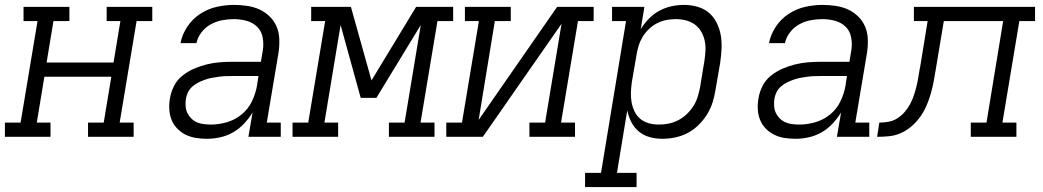

<svg xmlns="http://www.w3.org/2000/svg" viewBox="-33 -558 4253 783"><path d="M-13 0V-58H51L120 -472H63V-530H250V-472H185L157 -303H430L458 -472H402V-530H588V-472H524L455 -58H512V0H326V-58H390L421 -245H148L117 -58H173V0Z M811 8Q788 8 766 4.5Q744 1 724.5 -8.5Q705 -18 690 -33.5Q675 -49 667 -68.5Q659 -88 657.5 -111Q656 -134 660 -156Q664 -182 676.5 -207Q689 -232 711 -249.5Q733 -267 758.5 -278Q784 -289 810.5 -295.5Q837 -302 863 -304Q889 -306 915 -306H1031L1039 -354Q1043 -380 1038 -406Q1033 -432 1015.5 -449Q998 -466 973 -473Q948 -480 921 -480Q897 -480 873 -475.5Q849 -471 827 -459Q805 -447 789 -426.5Q773 -406 768 -382H703Q710 -418 731 -449.5Q752 -481 783.5 -501.5Q815 -522 850.5 -530Q886 -538 921 -538Q948 -538 975 -534Q1002 -530 1025 -519.5Q1048 -509 1066.5 -491Q1085 -473 1095 -449.5Q1105 -426 1106 -398.5Q1107 -371 1103 -344L1055 -58H1112V0H980L997 -99Q982 -75 962 -53.5Q942 -32 917 -18Q892 -4 865 2Q838 8 811 8ZM827 -50Q859 -50 892 -59.5Q925 -69 952 -91Q979 -113 994 -144Q1009 -175 1015 -208L1021 -248H915Q901 -248 887 -247.5Q873 -247 859 -245Q845 -243 831 -240.5Q817 -238 803 -233Q789 -228 776 -221.5Q763 -215 751.5 -205Q740 -195 733.5 -181.5Q727 -168 725 -154Q723 -140 724 -125Q725 -110 731 -97.5Q737 -85 747 -75Q757 -65 769.5 -59.5Q782 -54 797 -52Q812 -50 827 -50Z M1160 0V-58H1224L1293 -472H1236V-530H1398L1482 -230L1664 -530H1815V-472H1751L1682 -58H1739V0H1553V-58H1617L1683 -456L1502 -159H1438L1356 -456L1290 -58H1346V0Z M1787 0V-58H1851L1920 -472H1863V-530H2050V-472H1985L1919 -69L2239 -530H2388V-472H2324L2255 -58H2312V0H2126V-58H2190L2257 -461L1936 0Z M2353 205V147H2418L2520 -472H2463V-530H2595L2580 -439Q2594 -462 2613.5 -482Q2633 -502 2656.5 -514.5Q2680 -527 2705.5 -532.5Q2731 -538 2756 -538Q2784 -538 2811 -530.5Q2838 -523 2858 -506Q2878 -489 2890 -464.5Q2902 -440 2906.5 -413.5Q2911 -387 2909.5 -358.5Q2908 -330 2904 -302L2885 -192Q2881 -166 2873 -140.5Q2865 -115 2850.5 -91.5Q2836 -68 2815.5 -48Q2795 -28 2771 -15.5Q2747 -3 2720.5 2.5Q2694 8 2668 8Q2641 8 2616 1Q2591 -6 2572 -22Q2553 -38 2541.5 -60.5Q2530 -83 2525 -108L2483 147H2563V205ZM2653 -50Q2674 -50 2694 -54Q2714 -58 2732.5 -67.5Q2751 -77 2767 -92Q2783 -107 2794.5 -125Q2806 -143 2812 -162.5Q2818 -182 2822 -202L2840 -312Q2843 -332 2844 -353Q2845 -374 2840.5 -393.5Q2836 -413 2826 -430Q2816 -447 2800 -458.5Q2784 -470 2764 -475Q2744 -480 2723 -480Q2704 -480 2685 -476.5Q2666 -473 2648 -464Q2630 -455 2614.5 -440.5Q2599 -426 2588.5 -409Q2578 -392 2572 -373Q2566 -354 2563 -335L2544 -225Q2541 -204 2540 -183Q2539 -162 2542.5 -142Q2546 -122 2554.5 -104Q2563 -86 2578 -73.5Q2593 -61 2612.5 -55.5Q2632 -50 2653 -50Z M3211 8Q3188 8 3166 4.5Q3144 1 3124.5 -8.5Q3105 -18 3090 -33.5Q3075 -49 3067 -68.5Q3059 -88 3057.5 -111Q3056 -134 3060 -156Q3064 -182 3076.5 -207Q3089 -232 3111 -249.5Q3133 -267 3158.5 -278Q3184 -289 3210.5 -295.5Q3237 -302 3263 -304Q3289 -306 3315 -306H3431L3439 -354Q3443 -380 3438 -406Q3433 -432 3415.5 -449Q3398 -466 3373 -473Q3348 -480 3321 -480Q3297 -480 3273 -475.5Q3249 -471 3227 -459Q3205 -447 3189 -426.5Q3173 -406 3168 -382H3103Q3110 -418 3131 -449.5Q3152 -481 3183.5 -501.5Q3215 -522 3250.5 -530Q3286 -538 3321 -538Q3348 -538 3375 -534Q3402 -530 3425 -519.5Q3448 -509 3466.5 -491Q3485 -473 3495 -449.5Q3505 -426 3506 -398.5Q3507 -371 3503 -344L3455 -58H3512V0H3380L3397 -99Q3382 -75 3362 -53.5Q3342 -32 3317 -18Q3292 -4 3265 2Q3238 8 3211 8ZM3227 -50Q3259 -50 3292 -59.5Q3325 -69 3352 -91Q3379 -113 3394 -144Q3409 -175 3415 -208L3421 -248H3315Q3301 -248 3287 -247.5Q3273 -247 3259 -245Q3245 -243 3231 -240.5Q3217 -238 3203 -233Q3189 -228 3176 -221.5Q3163 -215 3151.5 -205Q3140 -195 3133.5 -181.5Q3127 -168 3125 -154Q3123 -140 3124 -125Q3125 -110 3131 -97.5Q3137 -85 3147 -75Q3157 -65 3169.5 -59.5Q3182 -54 3197 -52Q3212 -50 3227 -50Z M3544 0 3553 -58Q3572 -58 3591 -61.5Q3610 -65 3626.5 -75.5Q3643 -86 3656 -101Q3669 -116 3678.5 -133.5Q3688 -151 3694 -169.5Q3700 -188 3704.5 -206Q3709 -224 3712 -242.5Q3715 -261 3718 -279Q3718 -280 3718.5 -280Q3719 -280 3719 -280V-281Q3719 -282 3719 -282Q3719 -282 3719 -282L3750 -472H3694V-530H4188V-472H4124L4055 -58H4112V0H3926V-58H3990L4058 -472H3816L3783 -274Q3779 -249 3774.5 -225Q3770 -201 3763 -176.5Q3756 -152 3746 -128.5Q3736 -105 3721 -83.5Q3706 -62 3685.5 -44Q3665 -26 3641.5 -15.5Q3618 -5 3593 -2.5Q3568 0 3544 0Z"/></svg>

Font: Iosevka Curly Slab LtExObl
Style: Regular
Weight: 300
Width: 7
Italic angle: -9°
Monospace: yes
Designer: Belleve Invis
Foundry: Belleve Invis
Version: Version 11.1.0; ttfautohint (v1.8.3)